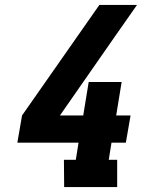

<svg xmlns="http://www.w3.org/2000/svg" viewBox="-20 -755 640 775"><path d="M239 0 238 -110H286L297 -179H50L69 -289L381 -735H533L444 -608L222 -289H316L338 -424H471L449 -289H507L488 -179H430L419 -110H453V0Z"/></svg>

Font: Iosevka Etoile Extrabold
Style: Italic
Weight: 800
Italic angle: -9°
Designer: Belleve Invis
Foundry: Belleve Invis
Version: Version 22.1.2; ttfautohint (v1.8.4)